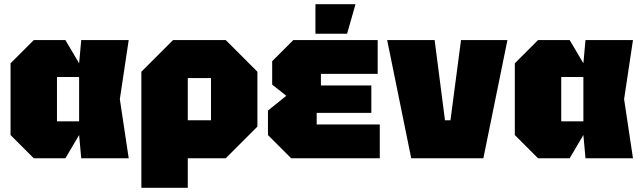

<svg xmlns="http://www.w3.org/2000/svg" viewBox="-20 -750 3040 910"><path d="M140 0 30 -110V-450L140 -560H290L355 -450L365 -560H590L548 -280L590 0H365L355 -110L290 0ZM250 -175H355V-385H250Z M650 140V-410L800 -560H1050L1200 -410V-150L1050 0H870V140ZM980 -380H870V-180H980Z M1360 0 1250 -110V-226L1337 -296L1270 -349V-460L1370 -560H1770V-400H1501V-345H1740V-215H1481V-160H1780V0ZM1475 -590V-730H1665L1625 -590Z M1929 0 1815 -560H2040L2089 -180H2115L2165 -560H2385L2271 0Z M2530 0 2420 -110V-450L2530 -560H2680L2745 -450L2755 -560H2980L2938 -280L2980 0H2755L2745 -110L2680 0ZM2640 -175H2745V-385H2640Z"/></svg>

Font: Tektur Black
Style: Regular
Weight: 900
Designer: Adam Jagosz
Foundry: Adam Jagosz
Version: Version 1.005;gftools[0.9.30]